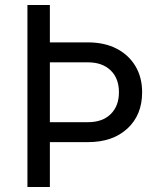

<svg xmlns="http://www.w3.org/2000/svg" viewBox="-20 -750 640 770"><path d="M90 0V-730H180V-580H333Q399 -580 447.5 -555Q496 -530 523 -485Q550 -440 550 -380Q550 -289 491 -234.5Q432 -180 333 -180H180V0ZM180 -260H333Q391 -260 424 -292.5Q457 -325 457 -380Q457 -436 423.5 -468Q390 -500 333 -500H180Z"/></svg>

Font: JetBrainsMono NFM
Style: Regular
Weight: 400
Monospace: yes
Designer: Philipp Nurullin, Konstantin Bulenkov
Foundry: JetBrains
Version: Version 2.304; ttfautohint (v1.8.4.7-5d5b);Nerd Fonts 3.3.0